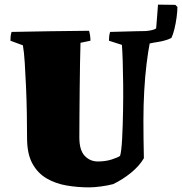

<svg xmlns="http://www.w3.org/2000/svg" viewBox="-20 -798 787 830"><path d="M365 12Q316 12 268.5 4Q221 -4 182 -26.5Q143 -49 120 -91Q97 -133 97 -201Q97 -251 96 -308.5Q95 -366 92.5 -423Q90 -480 87 -527Q84 -574 79 -602L25 -622Q25 -632 26 -641Q27 -650 30 -660Q114 -662 197.5 -663Q281 -664 365 -665Q371 -644 371 -622L328 -613Q327 -579 326 -527Q325 -475 324.5 -416.5Q324 -358 323.5 -302Q323 -246 323 -204Q323 -149 346 -124.5Q369 -100 403 -100Q436 -100 462.5 -108.5Q489 -117 499 -124Q505 -143 508 -199Q511 -255 512 -323Q513 -378 512.5 -433Q512 -488 510.5 -533.5Q509 -579 507 -604L451 -622Q451 -632 452 -641Q453 -650 456 -660Q512 -662 567.5 -663Q623 -664 678 -665Q684 -644 684 -622L627 -610Q620 -574 613.5 -521Q607 -468 603.5 -405.5Q600 -343 600 -278Q600 -237 600.5 -196Q601 -155 602 -114Q582 -80 545.5 -50.5Q509 -21 469 -2Q446 4 416.5 8Q387 12 365 12ZM721 -634Q701 -624 673.5 -618.5Q646 -613 618 -610.5Q590 -608 567.5 -607Q545 -606 535 -606V-660Q550 -661 574 -661.5Q598 -662 621 -665Q644 -668 655 -675Q657 -704 659.5 -730.5Q662 -757 663 -778L738 -777L747 -768Q747 -750 743.5 -723.5Q740 -697 734 -672.5Q728 -648 721 -634Z"/></svg>

Font: Labrada Black
Style: Regular
Weight: 900
Designer: Mercedes Jáuregui
Foundry: Omnibus-Type Team
Version: Version 1.000; ttfautohint (v1.8.4.7-5d5b)